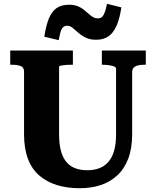

<svg xmlns="http://www.w3.org/2000/svg" viewBox="-20 -977 824 1014"><path d="M292 -269Q292 -216 302 -179.5Q312 -143 331.5 -120.5Q351 -98 378.5 -88Q406 -78 442 -78Q476 -78 504 -88.5Q532 -99 552 -121.5Q572 -144 582.5 -180.5Q593 -217 593 -269V-615Q593 -620 587.5 -623.5Q582 -627 572 -629.5Q562 -632 550.5 -633.5Q539 -635 528 -635H518V-710H750V-635H740Q722 -635 708 -631.5Q694 -628 686 -619.5Q678 -611 678 -595V-269Q678 -193 657 -138.5Q636 -84 598 -49.5Q560 -15 510 1Q460 17 401 17Q335 17 281 0.5Q227 -16 187.5 -50Q148 -84 127.5 -138.5Q107 -193 107 -269V-599Q107 -621 89.5 -628Q72 -635 45 -635H34V-710H365V-635H355Q345 -635 333.5 -634.5Q322 -634 313 -632.5Q304 -631 298 -629.5Q292 -628 292 -625ZM488 -767Q461 -767 441.5 -774.5Q422 -782 407.5 -793Q393 -804 381 -815Q369 -826 358.5 -833.5Q348 -841 335 -841Q321 -841 312.5 -832.5Q304 -824 299.5 -807.5Q295 -791 290 -765L214 -783Q223 -842 238 -879Q253 -916 278.5 -934Q304 -952 345 -952Q370 -952 388.5 -945Q407 -938 421 -927Q435 -916 447 -905Q459 -894 471 -887Q483 -880 497 -880Q512 -880 520 -888.5Q528 -897 534 -914Q540 -931 545 -957L621 -938Q612 -878 595 -840Q578 -802 552 -784.5Q526 -767 488 -767Z"/></svg>

Font: Roboto Serif
Style: Bold
Weight: 700
Designer: Greg Gazdowicz
Foundry: Commercial Type
Version: Version 1.008